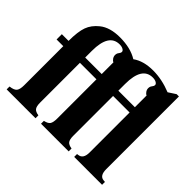

<svg xmlns="http://www.w3.org/2000/svg" viewBox="-151 -913 1134 1134"><g transform="rotate(45 416.5 -345.5)"><path d="M812 0H579V-24L587 -25Q625 -29 625 -83V-417H487V-84Q487 -54 496.5 -41Q506 -28 533 -24V0H302V-24Q330 -30 339 -43.5Q348 -57 348 -90V-417H210V-84Q210 -54 219.5 -41Q229 -28 256 -24V0H15V-24Q49 -28 60 -42Q71 -56 71 -90V-417H15V-461H71Q71 -538 86 -579.5Q101 -621 141 -653Q188 -691 271 -691Q360 -691 418 -655Q468 -691 548 -691Q622 -691 699 -660L745 -690H764V-83Q764 -28 800 -25L812 -24ZM625 -461V-559Q616 -562 608.5 -573Q601 -584 601 -596Q601 -610 609 -619.5Q617 -629 617 -638Q617 -647 605.5 -653.5Q594 -660 576 -660Q487 -660 487 -517V-461ZM348 -461V-559Q339 -562 331.5 -573Q324 -584 324 -596Q324 -610 332 -619.5Q340 -629 340 -638Q340 -647 328.5 -653.5Q317 -660 299 -660Q210 -660 210 -517V-461Z"/></g></svg>

Font: STIX
Style: Bold
Weight: 700
Designer: MicroPress Inc., with final additions and corrections provided by Coen Hoffman, Elsevier (retired)
Version: Version 1.1.1